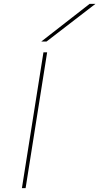

<svg xmlns="http://www.w3.org/2000/svg" viewBox="-20 -970 512 990"><path d="M93 0 204 -700H223L112 0ZM193 -756 442 -950H472L220 -756Z"/></svg>

Font: Georama ExtraExtended Thin
Style: Italic
Weight: 100
Width: 8
Italic angle: -9°
Designer: Jean-Baptiste Levee
Foundry: Production Type
Version: Version 1.000